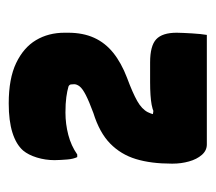

<svg xmlns="http://www.w3.org/2000/svg" viewBox="-47 -803 494 440"><g transform="rotate(-90 200.0 -583.0)"><path d="M340 -356Q336 -356 317.5 -356Q299 -356 273.5 -356Q248 -356 219 -356Q190 -356 163 -356Q136 -356 116 -356Q96 -356 89 -356Q75 -356 65 -367.5Q55 -379 50 -397Q45 -415 45 -434V-437Q45 -484 55.5 -518.5Q66 -553 91 -577.5Q116 -602 161 -616Q188 -626 202.5 -633.5Q217 -641 222 -647.5Q227 -654 227 -660Q227 -664 226.5 -667.5Q226 -671 222 -673Q212 -676 197.5 -678Q183 -680 162 -680Q136 -680 111 -673.5Q86 -667 66 -653H60Q58 -657 56.5 -663Q55 -669 54.5 -676Q54 -683 53.5 -690.5Q53 -698 53 -705Q53 -726 59 -745.5Q65 -765 75 -777Q89 -793 116 -801.5Q143 -810 183 -810Q240 -810 275.5 -793Q311 -776 328 -747.5Q345 -719 345 -682V-674Q345 -640 333.5 -614.5Q322 -589 299 -570.5Q276 -552 242 -539Q207 -526 188.5 -515.5Q170 -505 163 -491.5Q156 -478 154 -454L148 -481L184 -476L143 -467Q161 -479 180 -482.5Q199 -486 232 -486H277Q315 -486 330 -472Q345 -458 345 -425Q345 -418 344.5 -409Q344 -400 343.5 -390Q343 -380 342 -371Q341 -362 340 -356Z"/></g></svg>

Font: Recursive Casual Black
Style: Regular
Weight: 900
Version: Version 1.047